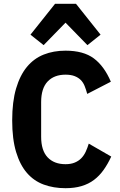

<svg xmlns="http://www.w3.org/2000/svg" viewBox="-20 -976 629 1008"><path d="M324 12Q261 12 209.5 -7Q158 -26 121.5 -68Q85 -110 64.5 -178Q44 -246 44 -344Q44 -442 64.5 -511.5Q85 -581 121.5 -625Q158 -669 209.5 -689.5Q261 -710 324 -710Q418 -710 472.5 -669.5Q527 -629 562 -547L438 -483Q432 -505 424.5 -524Q417 -543 404 -556Q391 -569 371.5 -576.5Q352 -584 324 -584Q264 -584 230 -548Q196 -512 196 -440V-258Q196 -186 230 -150Q264 -114 324 -114Q352 -114 372.5 -122.5Q393 -131 407 -145.5Q421 -160 430 -179.5Q439 -199 446 -222L564 -154Q546 -115 524 -84Q502 -53 473.5 -31.5Q445 -10 408 1Q371 12 324 12ZM379 -956 508 -794 439 -739 324 -857 209 -739 140 -794 269 -956Z"/></svg>

Font: IBM Plex Sans Cond
Style: Bold
Weight: 700
Width: 3
Designer: Mike Abbink, Paul van der Laan, Pieter van Rosmalen
Foundry: Bold Monday
Version: Version 1.3